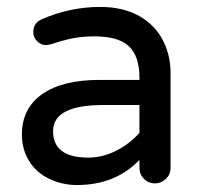

<svg xmlns="http://www.w3.org/2000/svg" viewBox="-20 -529 589 560"><path d="M125 -6.8Q86.9 -24.4 65.4 -58.6Q43.9 -92.8 43.9 -136.7Q43.9 -212.9 103 -254.4Q162.1 -295.9 269.5 -295.9H386.7V-302.7Q386.7 -365.2 356 -394Q325.2 -422.9 256.8 -422.9Q221.7 -422.9 193.4 -417.5Q165 -412.1 127 -399.4L114.3 -397.5Q99.6 -397.5 88.4 -408.7Q77.1 -419.9 77.1 -435.5Q77.1 -462.9 103.5 -473.6Q185.5 -508.8 272.5 -508.8Q339.8 -508.8 387.7 -481.4Q432.6 -455.1 455.1 -411.6Q477.5 -368.2 477.5 -315.4V-39.1Q477.5 -20.5 463.9 -7.3Q450.2 5.9 431.6 5.9Q413.1 5.9 399.9 -7.3Q386.7 -20.5 386.7 -39.1V-62.5Q316.4 10.7 204.1 10.7Q162.1 10.7 125 -6.8ZM237.3 -69.3Q279.3 -69.3 318.8 -89.4Q358.4 -109.4 386.7 -141.6V-222.7H281.2Q134.8 -222.7 134.8 -146.5Q134.8 -69.3 237.3 -69.3Z"/></svg>

Font: jf-openhuninn-2.0
Style: Regular
Weight: 400
Designer: [Kosugi Maru]
Designed by MOTOYA      

[Varela Round]
Joe Prince (Latin component); Avraham Cornfeld (Hebrew component)
Foundry: justfont CO.,LTD.
Version: 2.0